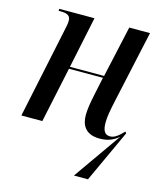

<svg xmlns="http://www.w3.org/2000/svg" viewBox="-112 -619 772 912"><g transform="rotate(15 274.0 -162.5)"><path d="M338 211H407L526 -47L520 -54C497 -30 478 -13 455 -13C427 -13 418 -35 418 -71C418 -101 424 -132 435 -183L512 -536H410L354 -283H186L239 -536H66L65 -526H74C110 -526 124 -517 124 -492C124 -481 121 -463 116 -442L23 0H126L184 -273H351L332 -183C324 -144 318 -111 318 -81C318 -32 340 10 410 10C454 10 481 -5 503 -24Z"/></g></svg>

Font: Noto Serif Display Condensed Medium
Style: Italic
Weight: 500
Width: 3
Italic angle: -12°
Designer: Monotype Design Team
Foundry: Monotype Imaging Inc.
Version: Version 2.009